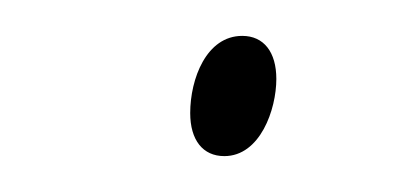

<svg xmlns="http://www.w3.org/2000/svg" viewBox="-20 -392 223 107"><path d="M105 -305C125 -305 134 -331 134 -348C134 -363 127 -372 115 -372C95 -372 86 -348 86 -329C86 -314 93 -305 105 -305Z"/></svg>

Font: Noto Sans Condensed Thin
Style: Italic
Weight: 100
Width: 3
Italic angle: -12°
Designer: Monotype Design Team
Foundry: Monotype Imaging Inc.
Version: Version 2.013